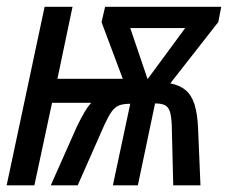

<svg xmlns="http://www.w3.org/2000/svg" viewBox="-21 -558 688 578"><path d="M-1 0 113.3 -537.6H197.3L151.9 -320.8H348.6L284.7 -491.2L295.4 -537.6H645L636.2 -491.7L491.7 -307.1Q520.5 -301.3 538.1 -286.4Q555.7 -271.5 564.5 -243.9Q573.2 -216.3 575.2 -173.8L582.5 0H500.5L496.1 -180.2Q495.1 -208.5 490.2 -222.7Q485.4 -236.8 474.9 -241.7Q464.4 -246.6 445.8 -246.6L394 0H318.8L371.1 -245.6Q350.1 -245.6 337.6 -240.7Q325.2 -235.8 315.4 -222.4Q305.7 -209 293.5 -182.6L212.9 0H131.8L210.4 -176.8Q224.1 -205.1 233.9 -221.4Q243.7 -237.8 253.4 -248.5H135.7L82.5 0ZM423.3 -319.8 536.6 -473.6H371.1Z"/></svg>

Font: Open Sans Condensed Medium
Style: Italic
Weight: 500
Width: 3
Italic angle: -12°
Designer: Monotype Design Team
Foundry: Monotype Imaging Inc.
Version: Version 3.000